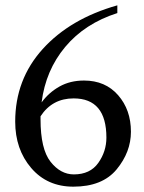

<svg xmlns="http://www.w3.org/2000/svg" viewBox="-20 -690 540 720"><path d="M255 10Q157 10 97 -60Q37 -130 37 -234Q37 -392 140 -506Q243 -620 420 -670V-641Q298 -602 224.5 -514Q151 -426 136 -306Q163 -343 203 -365.5Q243 -388 295 -388Q375 -388 423 -333Q471 -278 471 -196Q471 -120 417.5 -55Q364 10 255 10ZM132 -243Q132 -131 169.5 -83.5Q207 -36 257 -36Q318 -36 348.5 -79Q379 -122 379 -174Q379 -321 256 -321Q176 -321 132 -254Q132 -249 132 -243Z"/></svg>

Font: Spectral
Style: Regular
Weight: 400
Designer: Jean-Baptiste Levee
Foundry: Production Type
Version: Version 1.002